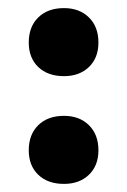

<svg xmlns="http://www.w3.org/2000/svg" viewBox="-20 -446 313 474"><path d="M138 8Q98 8 74.5 -14.5Q51 -37 51 -75Q51 -114 74.5 -137Q98 -160 138 -160Q176 -160 199.5 -137Q223 -114 223 -75Q223 -37 199.5 -14.5Q176 8 138 8ZM138 -258Q98 -258 74.5 -280.5Q51 -303 51 -341Q51 -380 74.5 -403Q98 -426 138 -426Q176 -426 199.5 -403Q223 -380 223 -341Q223 -303 199.5 -280.5Q176 -258 138 -258Z"/></svg>

Font: Ysabeau ExtraBold
Style: Regular
Weight: 800
Designer: Christian Thalmann (Catharsis Fonts)
Version: Version 2.002